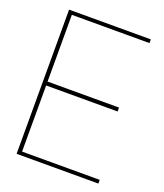

<svg xmlns="http://www.w3.org/2000/svg" viewBox="-131 -788 748 876"><g transform="rotate(20 243.5 -350.0)"><path d="M53 0V-700H450V-682H73V-358H420V-339H73V-18H450V0Z"/></g></svg>

Font: DM Sans 36pt Thin
Style: Regular
Weight: 250
Designer: Colophon Foundry, Jonny Pinhorn
Foundry: Colophon Foundry
Version: Version 4.004;gftools[0.9.30]